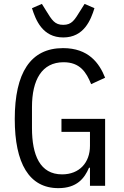

<svg xmlns="http://www.w3.org/2000/svg" viewBox="-20 -958 640 990"><path d="M443.9 0H522V-345.2H296.9V-278.1H443.9V-206C443.9 -120 389.9 -58.9 300.1 -58.9C186.1 -58.9 144.9 -158 144.9 -297.9V-405.9C144.9 -546.2 196 -637.1 307.9 -637.1C392 -637.1 425.1 -585.9 449.9 -524.1L522 -557.2C491.8 -633.2 436.1 -709.9 305 -709.9C137.1 -709.9 56.1 -582 56.1 -344.1C56.1 -116.1 130 12.1 280.9 12.1C377.1 12.1 415.8 -39.1 438.9 -93H443.9ZM144.9 -915.8C164.1 -855.1 198.9 -764.9 306.1 -764.9C413 -764.9 448.2 -855.1 467 -915.8L416.2 -937.9L394.9 -904.1C364 -854 350.1 -829.9 306.1 -829.9C262.1 -829.9 247.9 -854 217 -904.1L196 -937.9Z"/></svg>

Font: Margiela Mono
Style: Regular
Weight: 400
Designer: Mike Abbink, Paul van der Laan, Pieter van Rosmalen
Foundry: Bold Monday
Version: Version 2.003 2021